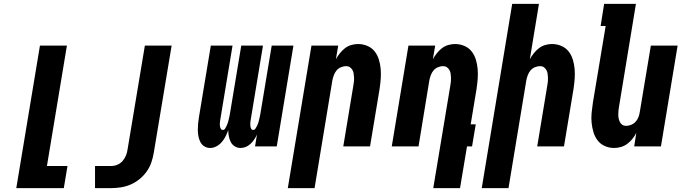

<svg xmlns="http://www.w3.org/2000/svg" viewBox="-20 -755 3540 990"><path d="M64 215 186 -520H325L222 101H328L309 215Z M470 215V101H553Q569 101 585 94.5Q601 88 612.5 74.5Q624 61 630 45.5Q636 30 638 14L727 -520H865L773 32Q769 57 760.5 82Q752 107 736.5 129Q721 151 699.5 168.5Q678 186 653.5 196.5Q629 207 603.5 211Q578 215 553 215Z M1064 8Q1047 8 1033.5 -0.5Q1020 -9 1013 -23Q1006 -37 1003 -53Q1000 -69 1000 -85.5Q1000 -102 1001.5 -118.5Q1003 -135 1006 -152L1067 -520H1179L1115 -133Q1114 -126 1113.5 -119Q1113 -112 1114 -105Q1115 -98 1118.5 -91.5Q1122 -85 1129 -85Q1137 -85 1141.5 -93Q1146 -101 1149.5 -108.5Q1153 -116 1155.5 -124Q1158 -132 1159.5 -139.5Q1161 -147 1163 -155Q1165 -163 1166 -171L1224 -520H1336L1272 -133Q1271 -126 1270.5 -119Q1270 -112 1271 -105Q1272 -98 1275 -91.5Q1278 -85 1286 -85Q1293 -85 1298 -93Q1303 -101 1306.5 -108.5Q1310 -116 1312.5 -124Q1315 -132 1316.5 -139.5Q1318 -147 1320 -155Q1322 -163 1323 -171L1381 -520H1493L1407 0H1295L1305 -61Q1299 -48 1291 -36Q1283 -24 1272 -13.5Q1261 -3 1247.5 2.5Q1234 8 1220 8Q1204 8 1190.5 -0.5Q1177 -9 1170 -22.5Q1163 -36 1160 -52Q1157 -68 1157 -84Q1151 -68 1143.5 -52.5Q1136 -37 1124 -23Q1112 -9 1096 -0.5Q1080 8 1064 8Z M1464 215 1586 -520H1724L1712 -450Q1721 -466 1733 -481Q1745 -496 1759.5 -507Q1774 -518 1791.5 -523Q1809 -528 1826 -528Q1852 -528 1875 -518Q1898 -508 1912.5 -489Q1927 -470 1934 -446.5Q1941 -423 1943 -398Q1945 -373 1943 -347Q1941 -321 1937 -295L1888 0H1750L1802 -314Q1804 -325 1805 -335Q1806 -345 1805.5 -355.5Q1805 -366 1803.5 -376Q1802 -386 1797 -394.5Q1792 -403 1784 -408.5Q1776 -414 1765 -414Q1752 -414 1738.5 -408.5Q1725 -403 1716 -392.5Q1707 -382 1702 -369Q1697 -356 1694 -342L1602 215Z M2214 215 2302 -314Q2304 -325 2305 -335Q2306 -345 2305.5 -355.5Q2305 -366 2303.5 -376Q2302 -386 2297 -394.5Q2292 -403 2284 -408.5Q2276 -414 2265 -414Q2252 -414 2238.5 -408.5Q2225 -403 2216 -392.5Q2207 -382 2202 -369Q2197 -356 2194 -342L2138 0H2000L2086 -520H2224L2212 -450Q2221 -466 2233 -481Q2245 -496 2259.5 -507Q2274 -518 2291.5 -523Q2309 -528 2326 -528Q2352 -528 2375 -518Q2398 -508 2412.5 -489Q2427 -470 2434 -446.5Q2441 -423 2443 -398Q2445 -373 2443 -347Q2441 -321 2437 -295L2407 -114H2433L2414 0H2388L2352 215Z M2464 215 2621 -735H2759L2712 -450Q2721 -466 2733 -481Q2745 -496 2759.5 -507Q2774 -518 2791.5 -523Q2809 -528 2826 -528Q2852 -528 2875 -518Q2898 -508 2912.5 -489Q2927 -470 2934 -446.5Q2941 -423 2943 -398Q2945 -373 2943 -347Q2941 -321 2937 -295L2888 0H2750L2802 -314Q2804 -325 2805 -335Q2806 -345 2805.5 -355.5Q2805 -366 2803.5 -376Q2802 -386 2797 -394.5Q2792 -403 2784 -408.5Q2776 -414 2765 -414Q2752 -414 2738.5 -408.5Q2725 -403 2716 -392.5Q2707 -382 2702 -369Q2697 -356 2694 -342L2602 215Z M3147 8Q3121 8 3098.5 -2Q3076 -12 3061.5 -31Q3047 -50 3040 -73.5Q3033 -97 3030.5 -122Q3028 -147 3030.5 -173Q3033 -199 3037 -225L3103 -621H3077L3095 -735H3259L3172 -206Q3170 -195 3169 -185Q3168 -175 3168 -164.5Q3168 -154 3170 -144Q3172 -134 3176.5 -125.5Q3181 -117 3189 -111.5Q3197 -106 3208 -106Q3221 -106 3234.5 -111.5Q3248 -117 3257.5 -127.5Q3267 -138 3272 -151Q3277 -164 3279 -178L3336 -520H3474L3388 0H3250L3261 -70Q3253 -54 3241 -39Q3229 -24 3214 -13Q3199 -2 3181.5 3Q3164 8 3147 8Z"/></svg>

Font: Iosevka Heavy
Style: Italic
Weight: 900
Italic angle: -9°
Monospace: yes
Designer: Belleve Invis
Foundry: Belleve Invis
Version: Version 32.5.0; ttfautohint (v1.8.4)